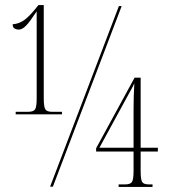

<svg xmlns="http://www.w3.org/2000/svg" viewBox="-20 -738 677 759"><path d="M42 -286V-296H91Q112 -296 118.5 -305.5Q125 -315 125 -349V-693Q98 -652 83 -636.5Q68 -621 54 -621Q45 -621 37.5 -625.5Q30 -630 30 -642Q56 -644 77 -659.5Q98 -675 128 -713L132 -718H153V-349Q153 -315 159.5 -305.5Q166 -296 186 -296H225V-286ZM178 0 450 -714H461L189 0ZM449 1V-9H474Q495 -9 501.5 -18.5Q508 -28 508 -62V-139H360V-152L512 -431H536V-154H604V-139H536V-62Q536 -28 542 -18.5Q548 -9 569 -9H583V1ZM373 -154H508V-306Q508 -358 511 -409Q507 -399 500.5 -387.5Q494 -376 488 -365Z"/></svg>

Font: Noto Serif Display ExtraCondensed Thin
Style: Regular
Weight: 100
Width: 2
Designer: Monotype Design Team
Foundry: Monotype Imaging Inc.
Version: Version 2.009